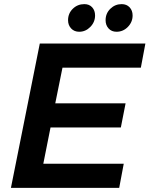

<svg xmlns="http://www.w3.org/2000/svg" viewBox="-20 -911 725 931"><path d="M663 -583H283L248 -410H589L566 -293H225L190 -117H580L558 0H33L173 -700H685ZM441 -836Q441 -804 418 -780.5Q395 -757 364 -757Q340 -757 325 -773Q310 -789 310 -813Q310 -846 333 -868.5Q356 -891 389 -891Q413 -891 427 -875.5Q441 -860 441 -836ZM623 -836Q623 -804 600 -780.5Q577 -757 545 -757Q521 -757 506.5 -773Q492 -789 492 -813Q492 -846 515 -868.5Q538 -891 570 -891Q594 -891 608.5 -875.5Q623 -860 623 -836Z"/></svg>

Font: Gontserrat Medium
Style: Italic
Weight: 500
Italic angle: -11.3°
Designer: Julieta Ulanovsky
Foundry: Julieta Ulanovsky
Version: Version 6.001